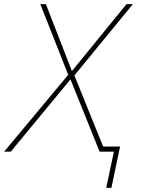

<svg xmlns="http://www.w3.org/2000/svg" viewBox="-79 -734 680 929"><path d="M435 175 472 0H403L262 -350L-27 0H-59L251 -372L116 -714H143L269 -390L533 -714H564L281 -369L420 -25H502L460 175Z"/></svg>

Font: Noto Sans Thin
Style: Italic
Weight: 100
Italic angle: -12°
Designer: Monotype Design Team
Foundry: Monotype Imaging Inc.
Version: Version 2.013; ttfautohint (v1.8.4.7-5d5b)